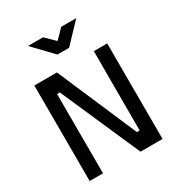

<svg xmlns="http://www.w3.org/2000/svg" viewBox="-213 -1068 1121 1207"><g transform="rotate(-30 347.5 -464.5)"><path d="M82 -694H246L494 -118H514V-694H611L612 0H452L199 -576H179L180 0H83ZM390 -790H305L172 -929H281L348 -863L413 -929H522Z"/></g></svg>

Font: Panefresco 600wt
Style: Regular
Weight: 600
Designer: Campivisivi
Foundry: Campivisivi & Chank Co
Version: Version 1.001